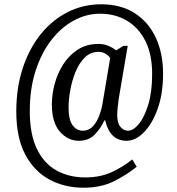

<svg xmlns="http://www.w3.org/2000/svg" viewBox="-20 -734 826 896"><path d="M370 142Q280 142 209 103Q138 64 97 -14.5Q56 -93 56 -214Q56 -325 86.5 -417Q117 -509 171 -575.5Q225 -642 297 -678Q369 -714 452 -714Q545 -714 609.5 -672Q674 -630 707.5 -557Q741 -484 741 -391Q741 -296 715.5 -225.5Q690 -155 651 -116Q612 -77 571 -77Q493 -77 471 -172H467Q449 -133 421 -105Q393 -77 348 -77Q297 -77 259.5 -119.5Q222 -162 222 -248Q222 -293 235 -342Q248 -391 275 -433.5Q302 -476 343 -502.5Q384 -529 440 -529Q466 -529 487.5 -519.5Q509 -510 522 -499L556 -520H576L534 -273Q532 -257 529.5 -235.5Q527 -214 527 -198Q527 -159 542.5 -141.5Q558 -124 577 -124Q602 -124 628 -155.5Q654 -187 672 -246Q690 -305 690 -389Q690 -479 659 -541.5Q628 -604 573 -637Q518 -670 447 -670Q382 -670 323 -637.5Q264 -605 218 -545Q172 -485 145.5 -401.5Q119 -318 119 -216Q119 -107 152.5 -38.5Q186 30 244.5 62Q303 94 378 94Q450 94 505 67.5Q560 41 597 10L618 44Q573 81 512.5 111.5Q452 142 370 142ZM367 -124Q394 -124 412.5 -143.5Q431 -163 442 -191.5Q453 -220 458 -248L494 -462Q488 -474 473 -483Q458 -492 440 -492Q402 -492 375.5 -465.5Q349 -439 332.5 -398.5Q316 -358 308 -313.5Q300 -269 300 -233Q300 -176 318.5 -150Q337 -124 367 -124Z"/></svg>

Font: Noto Serif Sinhala Condensed
Style: Regular
Weight: 400
Width: 3
Designer: Jelle Bosma - Monotype Design Team
Foundry: Monotype Imaging Inc.
Version: Version 2.007; ttfautohint (v1.8.4.7-5d5b)